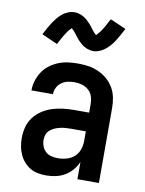

<svg xmlns="http://www.w3.org/2000/svg" viewBox="-86 -820 672 889"><g transform="rotate(10 250.0 -375.5)"><path d="M193 8Q174 8 154.5 4.5Q135 1 118 -9Q101 -19 88 -34Q75 -49 67 -67Q59 -85 55.5 -104Q52 -123 52 -143Q52 -169 58.5 -194.5Q65 -220 81 -241Q97 -262 119 -276.5Q141 -291 166 -299Q191 -307 217 -310Q243 -313 269 -313H339V-354Q339 -372 333.5 -389Q328 -406 314.5 -418Q301 -430 283.5 -435Q266 -440 249 -440Q232 -440 216 -436.5Q200 -433 187 -423.5Q174 -414 166.5 -399Q159 -384 159 -368H58Q58 -391 65 -414Q72 -437 85 -456.5Q98 -476 116.5 -490Q135 -504 157 -513Q179 -522 202 -525Q225 -528 249 -528Q273 -528 297.5 -524.5Q322 -521 344.5 -511Q367 -501 386 -485Q405 -469 417.5 -448Q430 -427 435 -402.5Q440 -378 440 -354V0H339V-81Q330 -60 315 -42.5Q300 -25 280.5 -13.5Q261 -2 238.5 3Q216 8 193 8ZM233 -80Q254 -80 274.5 -86Q295 -92 310 -105.5Q325 -119 332 -139Q339 -159 339 -180V-225H269Q256 -225 243 -224Q230 -223 217.5 -220Q205 -217 193.5 -212Q182 -207 172 -198.5Q162 -190 157.5 -178Q153 -166 153 -153Q153 -137 158.5 -122.5Q164 -108 175.5 -97.5Q187 -87 202.5 -83.5Q218 -80 233 -80ZM308 -597Q300 -597 292.5 -598.5Q285 -600 278.5 -602.5Q272 -605 265 -609Q258 -613 252.5 -617.5Q247 -622 241 -628Q235 -634 230 -639.5Q225 -645 221 -651Q217 -657 211.5 -663.5Q206 -670 201.5 -675Q197 -680 192 -684Q190 -682 186 -678Q182 -674 180 -671.5Q178 -669 175.5 -666Q173 -663 171 -659.5Q169 -656 166.5 -652Q164 -648 161 -643.5Q158 -639 155.5 -634.5Q153 -630 150 -624.5Q147 -619 144 -613Q141 -607 137 -600L63 -633Q72 -651 80.5 -666Q89 -681 97 -693Q105 -705 114 -716Q123 -727 135 -737Q147 -747 162 -753Q177 -759 192 -759Q200 -759 207.5 -757.5Q215 -756 221.5 -753.5Q228 -751 235 -747Q242 -743 247.5 -738.5Q253 -734 259 -728Q265 -722 270 -716.5Q275 -711 279 -705.5Q283 -700 288.5 -693Q294 -686 298 -681.5Q302 -677 308 -672Q310 -674 314 -678.5Q318 -683 320 -685.5Q322 -688 324.5 -691Q327 -694 329 -697Q331 -700 333.5 -704Q336 -708 339 -712.5Q342 -717 344.5 -722Q347 -727 350 -732.5Q353 -738 356 -744Q359 -750 363 -756L437 -724Q428 -706 419.5 -691Q411 -676 403 -663.5Q395 -651 386 -640.5Q377 -630 365 -620Q353 -610 338 -603.5Q323 -597 308 -597Z"/></g></svg>

Font: Iosevka Curly Semibold
Style: Regular
Weight: 600
Monospace: yes
Designer: Belleve Invis
Foundry: Belleve Invis
Version: Version 22.1.2; ttfautohint (v1.8.4)